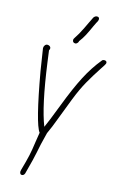

<svg xmlns="http://www.w3.org/2000/svg" viewBox="-180 -1334 886 1410"><g transform="rotate(15 263.5 -629.0)"><path d="M123 -17 125 -29Q147 -106 156.5 -149.5Q166 -193 174 -253L186 -329Q143 -384 75 -769Q57 -878 49 -936Q49 -949 56.5 -958.5Q64 -968 75 -968Q86 -968 93.5 -962Q101 -956 101 -947Q101 -941 96 -931L108 -842Q152 -521 208 -380Q227 -420 282 -563Q336 -704 383 -795Q430 -886 490 -959Q496 -967 507 -967Q527 -967 527 -950Q527 -941 497 -898Q455 -834 420.5 -773Q386 -712 353 -628L293 -472Q262 -388 239 -340Q212 -235 203 -183Q196 -143 161 -13Q158 -4 151 1Q144 6 135 4Q130 3 126.5 -3Q123 -9 123 -17ZM247 -1053Q247 -1059 258 -1075Q276 -1100 304 -1157Q308 -1165 326 -1203Q334 -1218 348 -1248Q359 -1263 373 -1263Q391 -1263 391 -1246Q391 -1237 384 -1224Q380 -1219 375 -1207.5Q370 -1196 365 -1187Q346 -1144 329.5 -1112.5Q313 -1081 292 -1054Q291 -1045 283.5 -1037.5Q276 -1030 270 -1030Q247 -1030 247 -1053Z"/></g></svg>

Font: Bad Script
Style: Regular
Weight: 400
Italic angle: -10°
Designer: Roman Shchyukin (Gaslight Type Foundry), Cyreal (Charset Expansion)
Foundry: Gaslight
Version: Version 2.000